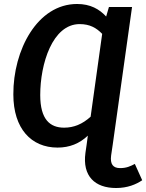

<svg xmlns="http://www.w3.org/2000/svg" viewBox="-20 -726 734 964"><path d="M657 97C634 109 615 118 583 118C548 118 532 99 538 54L546 0L643 -691H527L513 -643C479 -680 434 -706 367 -706C167 -706 46 -474 47 -252C47 -80 137 15 269 15C329 15 379 -5 421 -45L415 0L409 41C393 158 456 218 563 218C620 218 663 200 694 179ZM302 -85C231 -85 182 -126 182 -249C182 -405 243 -605 380 -605C431 -605 464 -586 493 -556L435 -140C394 -103 351 -85 302 -85Z"/></svg>

Font: Fira Sans Medium
Style: Italic
Weight: 500
Italic angle: -8°
Designer: bBox Type GmbH & Carrois Corporate GbR & Edenspiekermann AG
Foundry: bBox Type GmbH & Carrois Corporate GbR & Edenspiekermann AG
Version: Version 4.301;PS 004.301;hotconv 1.0.88;makeotf.lib2.5.64775